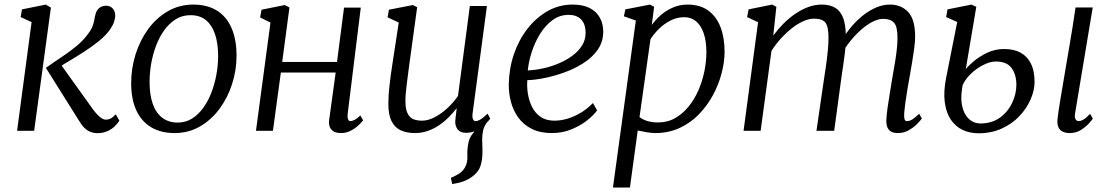

<svg xmlns="http://www.w3.org/2000/svg" viewBox="-20 -586 4974 860"><path d="M56.5 0 121.5 -487 72.5 -509.5 78.5 -544 185.5 -565.5 208 -552 133 0ZM416.5 10.5Q400 10.5 385.2 4.8Q370.5 -1 358 -13.2Q345.5 -25.5 334.5 -44.5L185.5 -282Q222 -308 256.8 -331Q291.5 -354 322.2 -379.2Q353 -404.5 376.5 -437Q392 -458 397.8 -478Q403.5 -498 405.5 -513.5Q408.5 -529.5 415.5 -540Q422.5 -550.5 433 -555.5Q443.5 -560.5 455.5 -560.5Q472.5 -560.5 483.8 -549Q495 -537.5 496 -519Q496.5 -505 491.2 -489Q486 -473 474 -455.5Q455.5 -428.5 423.5 -402.5Q391.5 -376.5 356 -353.8Q320.5 -331 290 -313Q259.5 -295 244 -284L242.5 -311L397 -95.5Q411.5 -75.5 426.5 -62.8Q441.5 -50 454 -50Q464 -50 473.8 -54.2Q483.5 -58.5 498.5 -74L514.5 -46Q507 -32.5 493.2 -19.5Q479.5 -6.5 460 2Q440.5 10.5 416.5 10.5Z M846 -565.5Q908.5 -565.5 951.8 -538.5Q995 -511.5 1017.2 -460.2Q1039.5 -409 1039.5 -336.5Q1039.5 -271.5 1019.5 -209.5Q999.5 -147.5 962.8 -98Q926 -48.5 875 -19.2Q824 10 762.5 10Q700.5 10 656.8 -16.2Q613 -42.5 590.2 -92.5Q567.5 -142.5 567.5 -213Q567.5 -279.5 587.2 -342.5Q607 -405.5 643.8 -455.8Q680.5 -506 732 -535.8Q783.5 -565.5 846 -565.5ZM833 -518Q796.5 -518 767.2 -499.8Q738 -481.5 716 -451Q694 -420.5 679.2 -381.8Q664.5 -343 657.2 -301Q650 -259 650 -219Q650 -160.5 664.5 -120Q679 -79.5 707.2 -58.2Q735.5 -37 776.5 -37Q812 -37 840.8 -55.2Q869.5 -73.5 891.2 -104Q913 -134.5 927.5 -173Q942 -211.5 949.5 -253.2Q957 -295 957 -334.5Q957 -392 943.2 -432.8Q929.5 -473.5 902.5 -495.8Q875.5 -518 833 -518Z M1537.5 -78Q1535.5 -60 1539.2 -51.8Q1543 -43.5 1548.5 -43.5Q1557.5 -43.5 1568.8 -49.2Q1580 -55 1594 -69L1606.5 -47Q1602 -41 1588 -27Q1574 -13 1553 -1.5Q1532 10 1507 10Q1490 10 1477.2 4Q1464.5 -2 1458 -15.5Q1451.5 -29 1454.5 -50L1483.5 -261H1238L1202.5 0H1126.5L1191.5 -485L1145 -508L1151.5 -542.5L1255.5 -563.5L1276.5 -552.5L1244 -308.5H1489.5L1521 -552H1596Z M2005.5 238.5 1999.5 211Q2022 201 2037.2 191.2Q2052.5 181.5 2062 165Q2075 143 2073.5 112.5Q2072 82 2078.5 51.5Q2083 30.5 2097 13Q2111 -4.5 2119 -15.5L2169.5 -48Q2149.5 -26 2144.2 -2.5Q2139 21 2140 52.5Q2140.5 63.5 2140.8 74.5Q2141 85.5 2141 96Q2141 130 2132 157.8Q2123 185.5 2093.5 206.5Q2077.5 218 2058.2 225.5Q2039 233 2005.5 238.5ZM1838 10Q1802 10 1775.5 -2Q1749 -14 1734.2 -42.5Q1719.5 -71 1719.5 -121Q1719.5 -138.5 1720.8 -159.5Q1722 -180.5 1724.8 -204Q1727.5 -227.5 1730.5 -251Q1733.5 -274.5 1737 -295L1766 -485L1716 -508.5L1722 -542.5L1829.5 -563.5L1848.5 -553.5L1812.5 -291Q1810 -270 1807.2 -249.8Q1804.5 -229.5 1802 -210Q1799.5 -190.5 1797.8 -171.5Q1796 -152.5 1796 -134Q1796 -98 1805.2 -78.8Q1814.5 -59.5 1831 -52.5Q1847.5 -45.5 1870 -45.5Q1898.5 -45.5 1928.8 -61.8Q1959 -78 1986 -103.5Q2013 -129 2031.5 -156.5L2084.5 -559H2161L2097 -79.5Q2094.5 -61 2098.5 -52.2Q2102.5 -43.5 2110 -43.5Q2120 -43.5 2133 -51.5Q2146 -59.5 2164 -77L2176 -54.5Q2171.5 -48 2156.2 -32.5Q2141 -17 2118 -4Q2095 9 2067.5 9Q2040.5 9 2028 -9Q2015.5 -27 2020.5 -56.5Q2020.5 -58 2021 -62.8Q2021.5 -67.5 2022.5 -74Q2023.5 -80.5 2024 -87Q2024.5 -93.5 2025.5 -99L2024.5 -100Q2008.5 -79.5 1988.8 -59.8Q1969 -40 1945.5 -24.2Q1922 -8.5 1895 0.8Q1868 10 1838 10Z M2654.5 -91.5Q2640.5 -71.5 2611 -47.8Q2581.5 -24 2540.5 -7Q2499.5 10 2451.5 10Q2399 10 2361.8 -8.8Q2324.5 -27.5 2301.5 -59.5Q2278.5 -91.5 2268.2 -131Q2258 -170.5 2259 -211.5Q2260.5 -281.5 2282.5 -345Q2304.5 -408.5 2343.2 -458Q2382 -507.5 2433.2 -536.5Q2484.5 -565.5 2545 -565.5Q2591.5 -565.5 2621.8 -549.8Q2652 -534 2667 -506.5Q2682 -479 2682 -444.5Q2682 -398.5 2657.2 -363.2Q2632.5 -328 2592.5 -302.8Q2552.5 -277.5 2506.2 -261Q2460 -244.5 2416.5 -236Q2373 -227.5 2342 -227Q2339.5 -198 2344.5 -166.2Q2349.5 -134.5 2363.2 -107Q2377 -79.5 2401.5 -62.5Q2426 -45.5 2463.5 -45.5Q2491 -45.5 2520.5 -54Q2550 -62.5 2579.8 -80Q2609.5 -97.5 2636 -124.5ZM2527.5 -519.5Q2487 -519.5 2454.8 -495.8Q2422.5 -472 2399.2 -434.5Q2376 -397 2362 -353.8Q2348 -310.5 2344 -270.5Q2377 -272 2412.8 -279.8Q2448.5 -287.5 2482.2 -301.8Q2516 -316 2543.2 -336Q2570.5 -356 2586.8 -381.8Q2603 -407.5 2603 -438.5Q2603 -478.5 2582.8 -499Q2562.5 -519.5 2527.5 -519.5Z M2725.5 254 2828 -494 2774.5 -513 2781 -544 2891.5 -565.5 2910 -555.5 2899.5 -474Q2915.5 -497 2939.5 -518Q2963.5 -539 2994 -552.2Q3024.5 -565.5 3059.5 -565.5Q3116 -565.5 3152.8 -538.5Q3189.5 -511.5 3207.5 -464Q3225.5 -416.5 3225.5 -355Q3225.5 -308.5 3212.2 -257.8Q3199 -207 3173.2 -159.5Q3147.5 -112 3110 -73.5Q3072.5 -35 3023.5 -12.5Q2974.5 10 2915.5 10Q2897 10 2876.2 6.2Q2855.5 2.5 2836.5 -1.5L2801.5 254ZM2844.5 -61.5Q2861 -49 2882.2 -43.2Q2903.5 -37.5 2927 -37.5Q2970 -37.5 3004.5 -57.2Q3039 -77 3065.2 -109.8Q3091.5 -142.5 3109 -183.2Q3126.5 -224 3135.2 -267.5Q3144 -311 3144 -351Q3144 -402.5 3131.8 -437.5Q3119.5 -472.5 3097.5 -490.8Q3075.5 -509 3045 -509Q3012 -509 2982.2 -493.5Q2952.5 -478 2929.8 -455Q2907 -432 2893.5 -410Z M3457.5 -555.5 3443.5 -426.5Q3464 -454.5 3489 -479.8Q3514 -505 3542.2 -524.2Q3570.5 -543.5 3600.2 -554.5Q3630 -565.5 3660.5 -565.5Q3697.5 -565.5 3721.5 -550.8Q3745.5 -536 3757 -504.8Q3768.5 -473.5 3768.5 -424Q3768.5 -420 3768.2 -415.8Q3768 -411.5 3767.8 -406.8Q3767.5 -402 3767 -397L3754 -411.5Q3772.5 -442 3796.5 -469.8Q3820.5 -497.5 3848.2 -519Q3876 -540.5 3905.8 -553Q3935.5 -565.5 3966.5 -565.5Q4016.5 -565.5 4047.8 -532.2Q4079 -499 4079 -422.5Q4079 -400 4075 -369.8Q4071 -339.5 4065.5 -307.2Q4060 -275 4055 -246Q4050.5 -220 4045.2 -190.2Q4040 -160.5 4036 -131.2Q4032 -102 4030 -77.5Q4029 -61 4031.5 -52.2Q4034 -43.5 4042 -43.5Q4054 -43.5 4066.5 -51.2Q4079 -59 4097 -76.5L4109 -55Q4104 -47.5 4089 -32Q4074 -16.5 4051.5 -3.2Q4029 10 4002 10Q3984 10 3972.2 3.8Q3960.5 -2.5 3955 -15.2Q3949.5 -28 3950 -47.5Q3951 -70.5 3955.2 -101Q3959.5 -131.5 3965 -164Q3970.5 -196.5 3975 -226Q3979.5 -254 3985.5 -287.2Q3991.5 -320.5 3995.8 -354.5Q4000 -388.5 4000 -417.5Q4000 -467 3984.5 -484.2Q3969 -501.5 3936 -501.5Q3914.5 -501.5 3889.8 -489.2Q3865 -477 3839.8 -455.2Q3814.5 -433.5 3791.5 -405.5Q3768.5 -377.5 3751 -346L3768.5 -394Q3767 -371 3763.8 -344.8Q3760.5 -318.5 3756.8 -292.8Q3753 -267 3749.5 -244L3716.5 0H3637L3669.5 -223Q3674 -252 3679 -286.2Q3684 -320.5 3687.5 -354.8Q3691 -389 3691 -417.5Q3691 -467 3677 -484.8Q3663 -502.5 3626 -502.5Q3604 -502.5 3578.5 -491.2Q3553 -480 3527.2 -459.8Q3501.5 -439.5 3477.8 -413.5Q3454 -387.5 3435.5 -358L3387 0H3310.5L3375.5 -486.5L3326.5 -509.5L3333 -544L3439 -565.5Z M4771.5 10Q4754.5 10 4741.2 4.2Q4728 -1.5 4721.5 -14.8Q4715 -28 4716.5 -50Q4717.5 -63 4721 -86Q4724.5 -109 4729.5 -140Q4734.5 -171 4741 -208Q4747.5 -245 4754.2 -286.5Q4761 -328 4768.8 -372.2Q4776.5 -416.5 4783.8 -462.2Q4791 -508 4797.5 -552.5H4874.5L4795.5 -78.5Q4792.5 -60 4797.8 -51.8Q4803 -43.5 4810.5 -43.5Q4821 -43.5 4833.2 -50.5Q4845.5 -57.5 4862.5 -76L4875 -55Q4870.5 -47.5 4856.2 -32Q4842 -16.5 4820.5 -3.2Q4799 10 4771.5 10ZM4363 11Q4323.5 11 4291.5 -4.2Q4259.5 -19.5 4238.8 -50.2Q4218 -81 4211.8 -128Q4205.5 -175 4218 -238L4267.5 -487.5L4218 -509.5L4224 -544L4331.5 -565.5L4353 -555.5L4306 -276.5Q4316.5 -290.5 4341.8 -311.8Q4367 -333 4402.2 -349.8Q4437.5 -366.5 4478 -366.5Q4521.5 -366.5 4551.8 -349.8Q4582 -333 4598 -300.5Q4614 -268 4614 -219.5Q4614 -181 4596.2 -140.5Q4578.5 -100 4545.8 -65.5Q4513 -31 4466.5 -10Q4420 11 4363 11ZM4371 -33Q4423 -33 4459 -59.2Q4495 -85.5 4513.8 -125.8Q4532.5 -166 4532.5 -206Q4532.5 -251.5 4511.2 -281Q4490 -310.5 4441 -310.5Q4414.5 -310.5 4384.5 -295.2Q4354.5 -280 4329 -255.8Q4303.5 -231.5 4291.5 -204Q4288.5 -186.5 4287 -170.2Q4285.5 -154 4286 -139Q4288 -106 4299.2 -82.2Q4310.5 -58.5 4329 -45.8Q4347.5 -33 4371 -33Z"/></svg>

Font: Merriweather 24pt Light
Style: Italic
Weight: 300
Italic angle: -7.8°
Version: Version 2.101